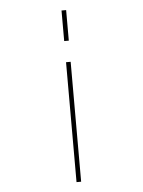

<svg xmlns="http://www.w3.org/2000/svg" viewBox="-52 -552 605 813"><g transform="rotate(-5 250.0 -145.5)"><path d="M240.2 -379.9V-509.8H259.8V-379.9ZM240.2 219.7V-290H259.8V219.7Z"/></g></svg>

Font: Mgen+ 1m thin
Style: Regular
Weight: 100
Designer: [Source Han Sans]
Ryoko NISHIZUKA  (kana & ideographs); Paul D. Hunt (Latin, Greek & Cyrillic); Wenlong ZHANG  (bopomofo
Version: Version 1.059.20150602